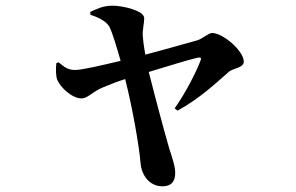

<svg xmlns="http://www.w3.org/2000/svg" viewBox="-20 -596 1040 675"><path d="M186 -377 178 -374C176 -354 176 -330 181 -316C192 -289 233 -250 267 -250C288 -250 303 -272 340 -288C357 -295 388 -308 420 -318C446 -216 468 -89 474 -25C477 22 507 59 551 59C582 59 596 43 596 11C596 -13 582 -52 575 -74C559 -129 529 -240 503 -343C572 -364 643 -386 674 -393C685 -395 689 -393 685 -383C671 -346 635 -273 594 -215L604 -207C682 -249 746 -310 785 -344C799 -356 837 -357 837 -379C837 -418 763 -480 726 -480C713 -480 695 -462 676 -455C651 -448 560 -422 491 -404C486 -430 483 -455 482 -468C480 -489 487 -513 487 -532C487 -559 411 -576 376 -576C342 -576 321 -565 297 -554L298 -544C329 -534 355 -520 365 -501C376 -479 390 -431 404 -382C339 -367 270 -350 244 -350C216 -350 204 -363 186 -377Z"/></svg>

Font: Noto Serif CJK TC
Style: Bold
Weight: 700
Designer: Ryoko NISHIZUKA 西塚涼子 (kana & ideographs); Frank Grießhammer (Latin, Greek & Cyrillic); Wenlong ZHANG 张文龙 (bopomofo); San
Foundry: Adobe
Version: Version 2.001;hotconv 1.1.0;makeotfexe 2.6.0